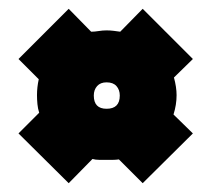

<svg xmlns="http://www.w3.org/2000/svg" viewBox="-20 -512 480 436"><path d="M22 -378 136 -492 187 -440Q195 -440 204 -441.5Q213 -443 222 -443Q230 -443 238 -442Q246 -441 253 -440L304 -492L418 -378L375 -336Q381 -314 381 -296Q381 -274 374 -252L418 -209L304 -96L250 -150Q243 -149 236.5 -149Q230 -149 222 -149Q214 -149 205.5 -149Q197 -149 190 -151L136 -96L22 -209L69 -256Q66 -265 65 -275.5Q64 -286 64 -296Q64 -314 68 -332ZM222 -265Q252 -265 252 -295Q252 -308 244.5 -316.5Q237 -325 222 -325Q208 -325 200.5 -316.5Q193 -308 193 -295Q193 -265 222 -265Z"/></svg>

Font: Georama Condensed Black
Style: Regular
Weight: 900
Width: 3
Designer: Jean-Baptiste Levee
Foundry: Production Type
Version: Version 1.000